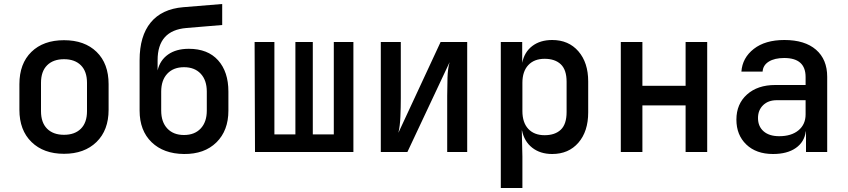

<svg xmlns="http://www.w3.org/2000/svg" viewBox="-20 -760 4240 960"><path d="M300 9Q198 9 137.5 -50Q77 -109 77 -211V-339Q77 -442 137 -500.5Q197 -559 300 -559Q403 -559 463 -500.5Q523 -442 523 -339V-211Q523 -109 462.5 -50Q402 9 300 9ZM300 -86Q354 -86 384.5 -116.5Q415 -147 415 -204V-346Q415 -403 384.5 -433.5Q354 -464 300 -464Q246 -464 215.5 -433.5Q185 -403 185 -346V-204Q185 -147 215.5 -116.5Q246 -86 300 -86Z M900 10Q798 9 738 -49Q678 -107 678 -207V-459Q678 -580 733.5 -647.5Q789 -715 896 -724L1091 -740V-635L912 -620Q768 -608 768 -459V-408Q780 -459 820.5 -487.5Q861 -516 924 -516Q1019 -516 1070.5 -458.5Q1122 -401 1122 -302V-207Q1122 -107 1062 -48Q1002 11 900 10ZM900 -85Q953 -85 983.5 -117.5Q1014 -150 1014 -207V-302Q1014 -359 983.5 -391.5Q953 -424 900 -424Q847 -424 816.5 -391.5Q786 -359 786 -302V-207Q786 -150 816.5 -117.5Q847 -85 900 -85Z M1255 0 1253 -550H1352V-88H1457V-550H1544V-88H1649V-550H1747V0Z M1884 0V-550H1984V-269Q1984 -225 1982 -177Q1980 -129 1972 -96L2183 -550H2316V0H2216V-281Q2216 -326 2217.5 -372Q2219 -418 2228 -449L2017 0Z M2484 180V-550H2591V-446Q2602 -500 2641.5 -530Q2681 -560 2741 -560Q2823 -560 2872 -503.5Q2921 -447 2921 -353V-198Q2921 -103 2872 -46.5Q2823 10 2741 10Q2681 10 2641 -21.5Q2601 -53 2590 -108H2589L2592 23V180ZM2703 -84Q2755 -84 2784 -111.5Q2813 -139 2813 -200V-351Q2813 -411 2784 -438.5Q2755 -466 2703 -466Q2651 -466 2621.5 -434.5Q2592 -403 2592 -346V-205Q2592 -147 2621.5 -115.5Q2651 -84 2703 -84Z M3084 0V-550H3192V-331H3408V-550H3516V0H3408V-233H3192V0Z M3845 10Q3761 10 3711.5 -37.5Q3662 -85 3662 -162Q3662 -240 3715 -287.5Q3768 -335 3856 -335H4008V-375Q4008 -470 3901 -470Q3853 -470 3824 -452Q3795 -434 3793 -402H3687Q3692 -471 3749 -515.5Q3806 -560 3902 -560Q4004 -560 4060 -511.5Q4116 -463 4116 -376V0H4010V-103H4009Q4002 -50 3959 -20Q3916 10 3845 10ZM3876 -79Q3937 -79 3972.5 -108.5Q4008 -138 4008 -188V-259H3864Q3821 -259 3795.5 -234Q3770 -209 3770 -170Q3770 -128 3798 -103.5Q3826 -79 3876 -79Z"/></svg>

Font: JetBrains Mono NL SemiBold
Style: Regular
Weight: 600
Designer: Philipp Nurullin, Konstantin Bulenkov
Foundry: JetBrains
Version: Version 2.304; ttfautohint (v1.8.4.7-5d5b)